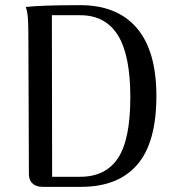

<svg xmlns="http://www.w3.org/2000/svg" viewBox="-20 -724 683 744"><path d="M92 -49 90 -572Q90 -620 88.5 -648Q87 -676 80 -697Q142 -704 291 -704Q434 -704 510 -615.5Q586 -527 586 -352Q586 -171 511.5 -85.5Q437 0 295 0H145Q120 0 106 -13Q92 -26 92 -49ZM291 -39Q389 -39 437 -111Q485 -183 485 -347Q485 -511 436.5 -588Q388 -665 291 -665H181L182 -39Z"/></svg>

Font: Arima Madurai Medium
Style: Regular
Weight: 500
Designer: Joana Correia and Natanael Gama
Foundry: NDISCOVER
Version: Version 1.020